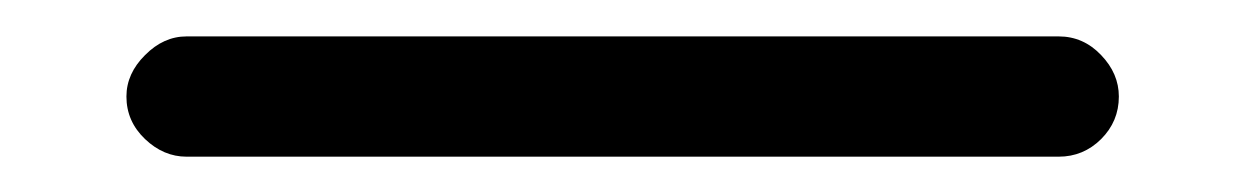

<svg xmlns="http://www.w3.org/2000/svg" viewBox="-20 58 687 106"><path d="M49.8 111.3Q49.8 98.6 60.1 88.4Q70.3 78.1 83 78.1H564.5Q578.1 78.1 587.9 88.4Q597.7 98.6 597.7 111.3Q597.7 125 587.9 134.8Q578.1 144.5 564.5 144.5H83Q70.3 144.5 60.1 134.8Q49.8 125 49.8 111.3Z"/></svg>

Font: FakePearl
Style: Regular
Weight: 400
Version: Version 1.2